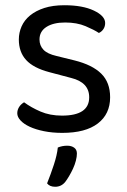

<svg xmlns="http://www.w3.org/2000/svg" viewBox="-20 -495 487 734"><path d="M218 13Q180 13 148 6.5Q116 0 93.5 -10.5Q71 -21 58.5 -34.5Q46 -48 46 -62Q46 -74 52.5 -85Q59 -96 72 -104Q99 -84 135 -68.5Q171 -53 217 -53Q321 -53 321 -123Q321 -180 252 -197L169 -219Q108 -235 80 -265.5Q52 -296 52 -344Q52 -370 62.5 -394Q73 -418 95 -436Q117 -454 149.5 -464.5Q182 -475 226 -475Q296 -475 339 -454.5Q382 -434 382 -407Q382 -394 375.5 -384Q369 -374 358 -369Q340 -381 307 -395Q274 -409 229 -409Q184 -409 157.5 -392Q131 -375 131 -344Q131 -321 146 -305Q161 -289 196 -281L265 -264Q333 -247 367 -213.5Q401 -180 401 -123Q401 -59 354 -23Q307 13 218 13ZM191 219Q170 219 160 206Q174 171 186 134.5Q198 98 201 69Q218 62 237 62Q253 62 263.5 69.5Q274 77 274 92Q274 104 270 119.5Q266 135 259 150Q252 165 244 178.5Q236 192 229 201Q214 219 191 219Z"/></svg>

Font: Baloo 2 Latin
Style: Regular
Weight: 400
Designer: Sarang Kulkarni and Ek Type
Foundry: Ek Type
Version: Version 1.001